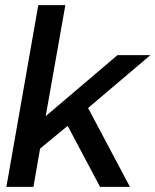

<svg xmlns="http://www.w3.org/2000/svg" viewBox="-20 -732 609 752"><path d="M489 0H372L245 -239L137 -150L111 0H5L130 -712H236L159 -277L440 -516H569L325 -309Z"/></svg>

Font: Creato Display Medium
Style: Italic
Weight: 500
Italic angle: -10°
Version: Version 1.000